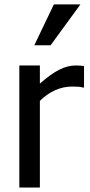

<svg xmlns="http://www.w3.org/2000/svg" viewBox="-20 -838 400 858"><path d="M220.7 -818.4 133.3 -635.7H206.1L339.4 -818.4ZM355.5 -542.5C345.2 -544.4 335.9 -545.4 318.4 -545.4C271 -545.4 224.1 -522.5 158.2 -464.4V-545.4H66.4V0H158.2V-387.2C201.2 -429.7 251 -451.2 301.3 -451.2C325.2 -451.2 337.4 -450.7 350.6 -446.8H355.5Z"/></svg>

Font: SG Kara Light
Style: Regular
Weight: 400
Designer: Damoon Khanjanzadeh
Version: Version 1.000